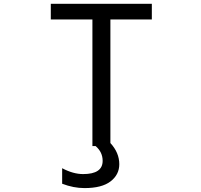

<svg xmlns="http://www.w3.org/2000/svg" viewBox="-20 -752 1040 991"><path d="M416 218.8Q359.4 218.8 300.8 196.3V116.2Q357.4 146.5 409.2 146.5Q509.8 146.5 509.8 78.1Q509.8 33.2 473.6 2H457V-651.4H242.2V-732.4H763.7V-651.4H549.8V-13.7Q595.7 36.1 595.7 95.7Q595.7 149.4 550.8 184.1Q505.9 218.8 416 218.8Z"/></svg>

Font: GenEi Gothic M Regular
Style: Regular
Weight: 400
Designer: o_tamon (Modified); [Source Han Sans]
Ryoko NISHIZUKA  (kana & ideographs); Paul D. Hunt (Latin, Greek & Cyrillic); Wenl
Version: Version 1.1a;Original Version 1.004